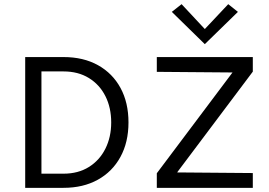

<svg xmlns="http://www.w3.org/2000/svg" viewBox="-20 -902 1292 922"><path d="M285 0H101V-628H285Q380.5 -628 450.5 -589Q520.5 -550 558.8 -479.5Q597 -409 597 -314Q597 -219 558.2 -148.2Q519.5 -77.5 449.5 -38.8Q379.5 0 285 0ZM285 -68Q355.5 -68 407 -100.2Q458.5 -132.5 486.2 -188.2Q514 -244 514 -314Q514 -385 486.2 -440.2Q458.5 -495.5 407 -527.2Q355.5 -559 285 -559H179V-68ZM1194 0H733V-70L1096.5 -554L733 -557V-628H1194V-558L830.5 -74L1194 -71ZM963.5 -690 805 -845 852 -882 963.5 -762.5 1076 -882 1122.5 -845Z"/></svg>

Font: Betina Sans
Style: Regular
Weight: 400
Designer: Jonathan Pinhorn (font) & Cristiano Sobral (main changes)
Version: Version 2.001;April 28, 2021;FontCreator 13.0.0.2655 32-bit;